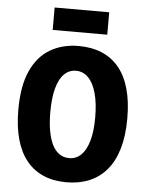

<svg xmlns="http://www.w3.org/2000/svg" viewBox="-58 -903 748 964"><g transform="rotate(5 315.5 -420.5)"><path d="M313 14Q247 14 196.5 -8Q146 -30 111.5 -72.5Q77 -115 59 -179Q41 -243 41 -328Q41 -447 75 -523Q109 -599 171 -636Q233 -673 316 -673Q381 -673 431.5 -652Q482 -631 517.5 -589Q553 -547 571.5 -482.5Q590 -418 590 -332Q590 -245 571 -180Q552 -115 516 -72Q480 -29 428.5 -7.5Q377 14 313 14ZM316 -108Q352 -108 377 -133Q402 -158 415.5 -205.5Q429 -253 429 -322Q429 -394 415 -444.5Q401 -495 375 -521.5Q349 -548 313 -548Q278 -548 253 -523Q228 -498 215 -449.5Q202 -401 202 -330Q202 -277 209.5 -235.5Q217 -194 231 -166Q245 -138 266.5 -123Q288 -108 316 -108ZM178 -742V-855H453V-742Z"/></g></svg>

Font: Bricolage Grotesque SemiCondensed ExtraBold
Style: Regular
Weight: 800
Width: 4
Designer: Mathieu Triay
Foundry: Atelier Triay
Version: Version 1.001;gftools[0.9.33.dev8+g029e19f]